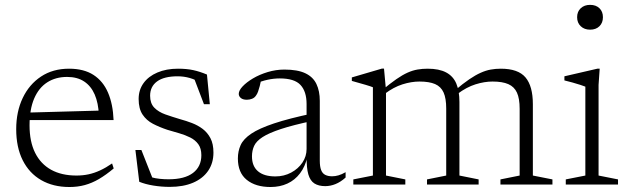

<svg xmlns="http://www.w3.org/2000/svg" viewBox="-20 -740 2523 770"><path d="M257 -464.5Q316.5 -464.5 355 -439.5Q393.5 -414.5 413.2 -368.5Q433 -322.5 435.5 -258.5H92L90.5 -288.5L399 -297L376.5 -279Q374.5 -327 359.8 -361Q345 -395 317.5 -413.2Q290 -431.5 249 -431.5Q203.5 -431.5 169.5 -409.8Q135.5 -388 117 -344.8Q98.5 -301.5 98.5 -237.5Q98.5 -172 120.8 -127.2Q143 -82.5 185 -59.2Q227 -36 286.5 -36Q312.5 -36 335.5 -41Q358.5 -46 381.8 -56.8Q405 -67.5 429.5 -84.5L436 -64.5Q405 -38.5 376.8 -22Q348.5 -5.5 320 2.2Q291.5 10 258.5 10Q193 10 145 -17.8Q97 -45.5 71 -97.5Q45 -149.5 45 -222Q45 -292 71 -346.8Q97 -401.5 144.5 -433Q192 -464.5 257 -464.5Z M694 -464.5Q728.5 -464.5 755 -458.8Q781.5 -453 810 -441L821.5 -322H798L753 -440L793.5 -403.5Q765 -420.5 741.2 -427.2Q717.5 -434 692.5 -434Q638 -434 610 -413.5Q582 -393 582 -356Q582 -325.5 598.8 -308.2Q615.5 -291 643 -281.2Q670.5 -271.5 702.5 -262Q726.5 -255.5 750 -246.5Q773.5 -237.5 792.8 -223Q812 -208.5 824 -185.8Q836 -163 836 -128Q836 -86 814.8 -55Q793.5 -24 754.2 -7.2Q715 9.5 661 9.5Q627.5 9.5 595.2 4.2Q563 -1 538.5 -11L523 -138.5H547L597.5 -10.5L554.5 -41.5Q570 -34 586.8 -29.2Q603.5 -24.5 621 -22.8Q638.5 -21 656 -21Q720.5 -21 754 -46.5Q787.5 -72 787.5 -117.5Q787.5 -145 775.2 -161.8Q763 -178.5 743 -188.5Q723 -198.5 699 -205.5Q675 -212.5 651 -219.5Q619.5 -230 593.5 -243.5Q567.5 -257 551.8 -280.5Q536 -304 536 -343Q536 -379.5 555.8 -406.8Q575.5 -434 611.2 -449.2Q647 -464.5 694 -464.5Z M1236 -285.5 1235 -255.5Q1155 -238.5 1106.5 -222.5Q1058 -206.5 1033 -190.2Q1008 -174 999.2 -155Q990.5 -136 990.5 -113Q990.5 -73.5 1014.8 -53Q1039 -32.5 1084.5 -32.5Q1119 -32.5 1147.5 -47.8Q1176 -63 1192.8 -88Q1209.5 -113 1209.5 -142.5V-323Q1209.5 -373 1185.2 -399.2Q1161 -425.5 1102 -425.5Q1078 -425.5 1053.5 -420.2Q1029 -415 1001 -403L1028 -423Q1025 -408 1021.8 -395.2Q1018.5 -382.5 1015 -372.8Q1011.5 -363 1006.5 -356.5Q1000.5 -347.5 990.5 -343.8Q980.5 -340 970 -340Q954 -340 945.8 -347Q937.5 -354 937.5 -363.5Q937.5 -377 953 -393.5Q968.5 -410 994.5 -425.5Q1020.5 -441 1053.5 -451Q1086.5 -461 1120.5 -461Q1173.5 -461 1204.5 -446.2Q1235.5 -431.5 1249 -403.2Q1262.5 -375 1262.5 -335.5V-95.5Q1262.5 -72 1267.8 -58.2Q1273 -44.5 1284.2 -38.8Q1295.5 -33 1312 -33Q1324.5 -33 1337.5 -36.8Q1350.5 -40.5 1366 -49.5V-28Q1346 -10 1325.5 -1.8Q1305 6.5 1284.5 6.5Q1258 6.5 1241 -4.2Q1224 -15 1216.5 -40.8Q1209 -66.5 1210 -111.5L1213.5 -113Q1204 -72 1183.2 -44.8Q1162.5 -17.5 1132.5 -3.8Q1102.5 10 1065 10Q1005 10 969.5 -18.8Q934 -47.5 934 -104.5Q934 -133.5 945 -158Q956 -182.5 987.5 -203.8Q1019 -225 1078.8 -245Q1138.5 -265 1236 -285.5Z M1528 -378V-36L1605.5 -20.5V0H1397V-20.5L1475.5 -36V-390Q1467.5 -393.5 1446.2 -399.8Q1425 -406 1391 -415.5V-429.5L1512 -465H1520ZM1822.5 -331V-36L1899.5 -20.5V0H1692.5V-20.5L1769.5 -36V-304.5Q1769.5 -345.5 1759 -369Q1748.5 -392.5 1725 -402.8Q1701.5 -413 1662 -413Q1630 -413 1594.2 -401.8Q1558.5 -390.5 1523.5 -364L1512.5 -378.5Q1545 -405.5 1569.5 -422.5Q1594 -439.5 1614.8 -448.8Q1635.5 -458 1654.8 -461.2Q1674 -464.5 1695 -464.5Q1741 -464.5 1769.2 -449.5Q1797.5 -434.5 1810 -404.8Q1822.5 -375 1822.5 -331ZM2117 -322V-36L2195.5 -20.5V0H1987V-20.5L2064 -36V-303.5Q2064 -345 2053.2 -368.5Q2042.5 -392 2018.8 -402.5Q1995 -413 1955 -413Q1923 -413 1887 -401.8Q1851 -390.5 1815 -363.5L1804.5 -377.5Q1837 -405 1862 -422Q1887 -439 1907.8 -448.2Q1928.5 -457.5 1948 -461Q1967.5 -464.5 1988.5 -464.5Q2058 -464.5 2087.5 -429.5Q2117 -394.5 2117 -322Z M2346.5 -621Q2323.5 -621 2309 -634.8Q2294.5 -648.5 2294.5 -671Q2294.5 -693.5 2309 -707Q2323.5 -720.5 2346.5 -720.5Q2370 -720.5 2384 -707Q2398 -693.5 2398 -671Q2398 -648.5 2384 -634.8Q2370 -621 2346.5 -621ZM2385 -464.5 2380.5 -399.5V-36L2458.5 -20.5V0H2249V-20.5L2327.5 -36V-392.5Q2322 -395 2307.8 -399.5Q2293.5 -404 2276.2 -409Q2259 -414 2243.5 -417.5V-434L2375.5 -464.5Z"/></svg>

Font: Newsreader Light
Style: Regular
Weight: 300
Designer: Hugues Gentile
Foundry: Production Type
Version: Version 1.003